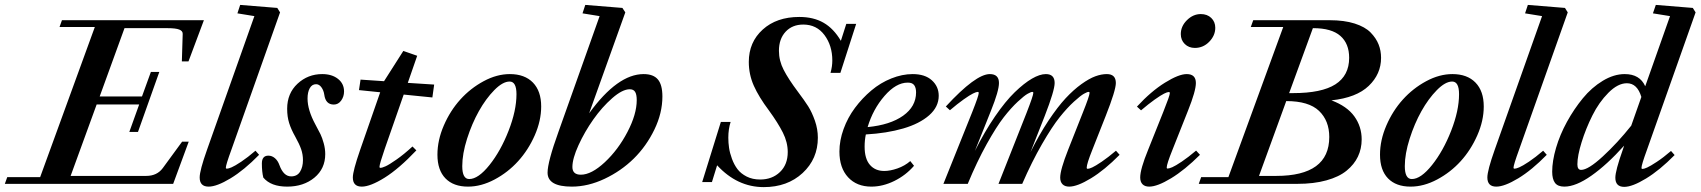

<svg xmlns="http://www.w3.org/2000/svg" viewBox="-65 -745 6891 778"><path d="M-45.4 0 -35.6 -27.3H97.7L319.3 -635.7H176.3L186 -663.1H761.2L698.7 -496.1H671.9L675.3 -607.4Q675.8 -619.6 661.4 -625.2Q647 -630.9 614.7 -630.9H439.5L338.9 -354H510.3L546.4 -453.6H580.6L494.1 -210.4H459L499 -321.8H326.7L221.2 -32.2H527.3Q571.3 -32.2 594.7 -64L672.9 -170.9H699.7L636.7 0Z M780.3 11.2Q744.1 11.2 744.1 -25.9Q744.1 -54.2 773.9 -138.2L965.8 -679.7L897 -690.9L908.2 -725.1L1058.6 -712.9L1069.8 -694.8L872.6 -138.2Q850.1 -76.7 850.1 -65.4Q850.1 -61.5 854.5 -61.5Q860.4 -61.5 873.3 -66.9Q886.2 -72.3 912.6 -89.8Q939 -107.4 970.2 -134.3L984.9 -117.7Q924.3 -55.7 868.9 -22.2Q813.5 11.2 780.3 11.2Z M1098.6 11.2Q1032.7 11.2 1002 -25.4Q996.1 -48.8 996.1 -82.5Q996.1 -114.3 1022.5 -114.3Q1037.1 -114.3 1049.1 -104Q1061 -93.8 1067.4 -75.7Q1084 -30.3 1114.7 -30.3Q1139.2 -30.3 1150.9 -49.3Q1162.6 -68.4 1162.6 -96.2Q1162.6 -119.1 1155.3 -140.4Q1147.9 -161.6 1131.3 -191.4Q1114.7 -220.7 1106.7 -246.3Q1098.6 -272 1098.6 -304.2Q1098.6 -366.7 1140.6 -405.8Q1182.6 -444.8 1240.7 -444.8Q1279.8 -444.8 1304.4 -425.5Q1329.1 -406.2 1329.1 -374.5Q1329.1 -353.5 1317.4 -337.4Q1305.7 -321.3 1287.6 -321.3Q1254.4 -321.3 1249 -361.3Q1246.6 -378.4 1237.5 -391.1Q1228.5 -403.8 1215.8 -403.8Q1199.2 -403.8 1190.2 -387.7Q1181.2 -371.6 1181.2 -345.7Q1181.2 -299.3 1212.9 -240.7Q1226.6 -215.8 1233.6 -201.2Q1240.7 -186.5 1246.8 -164.3Q1252.9 -142.1 1252.9 -120.6Q1252.9 -61.5 1209 -25.1Q1165 11.2 1098.6 11.2Z M1400.9 11.2Q1364.7 11.2 1364.7 -25.9Q1364.7 -52.2 1394.5 -138.2L1475.6 -371.1L1389.6 -379.9L1396 -422.4L1490.7 -416H1491.2L1569.3 -538.6L1625.5 -519L1587.4 -409.2L1694.3 -402.3L1687 -350.1L1570.8 -361.8L1494.1 -142.1Q1472.7 -80.1 1472.7 -68.8Q1472.7 -64.9 1476.6 -64.9Q1483.4 -64.9 1497.6 -71.3Q1511.7 -77.6 1541.5 -98.4Q1571.3 -119.1 1606.4 -151.4L1622.1 -135.7Q1551.8 -61.5 1493.7 -25.1Q1435.5 11.2 1400.9 11.2Z M1831.5 11.2Q1772.5 11.2 1740 -22.2Q1707.5 -55.7 1707.5 -118.2Q1707.5 -176.8 1733.4 -236.6Q1759.3 -296.4 1800.3 -341.8Q1841.3 -387.2 1894.8 -416Q1948.2 -444.8 2001 -444.8Q2061 -444.8 2094.5 -410.4Q2127.9 -376 2127.9 -313.5Q2127.9 -255.9 2101.8 -196.5Q2075.7 -137.2 2034.4 -91.8Q1993.2 -46.4 1939 -17.6Q1884.8 11.2 1831.5 11.2ZM1836.4 -19.5Q1873 -19.5 1918.5 -76.4Q1963.9 -133.3 1995.8 -215.1Q2027.8 -296.9 2027.8 -363.3Q2027.8 -414.6 2000 -414.6Q1972.2 -414.6 1938 -379.9Q1903.8 -345.2 1875.5 -294.7Q1847.2 -244.1 1827.6 -182.9Q1808.1 -121.6 1808.1 -71.8Q1808.1 -19.5 1836.4 -19.5Z M2252 11.2Q2153.8 11.2 2153.8 -45.4Q2153.8 -88.4 2197.8 -210.4L2364.7 -679.7L2295.4 -690.9L2306.6 -725.1L2457 -712.9L2468.8 -694.8L2322.3 -286.1Q2437.5 -444.8 2543 -444.8Q2582.5 -444.8 2600.8 -423.1Q2619.1 -401.4 2619.1 -354Q2619.1 -287.1 2586.7 -220Q2554.2 -152.8 2503.2 -102.5Q2452.1 -52.2 2385 -20.5Q2317.9 11.2 2252 11.2ZM2288.6 -37.1Q2331.5 -37.1 2385.7 -87.6Q2439.9 -138.2 2477.5 -210.2Q2515.1 -282.2 2515.1 -339.4Q2515.1 -362.3 2508.5 -372.8Q2502 -383.3 2486.8 -383.3Q2457 -383.3 2415.8 -347.2Q2374.5 -311 2339.4 -261.2Q2304.2 -211.4 2279.3 -157Q2254.4 -102.5 2254.4 -68.4Q2254.4 -37.1 2288.6 -37.1Z M3029.8 13.2Q2922.4 13.2 2840.8 -75.2L2819.8 -7.3H2780.3L2856 -251H2895.5Q2886.2 -221.7 2886.2 -187Q2886.2 -166.5 2889.2 -146Q2892.1 -125.5 2900.9 -101.6Q2909.7 -77.6 2923.3 -59.6Q2937 -41.5 2960.7 -29.5Q2984.4 -17.6 3015.1 -17.6Q3064 -17.6 3095.5 -47.9Q3127 -78.1 3127 -128.9Q3127 -168.5 3107.2 -207.8Q3087.4 -247.1 3050.8 -297.4Q3009.8 -352.1 2989.5 -397.7Q2969.2 -443.4 2969.2 -494.1Q2969.2 -574.2 3025.6 -625.2Q3082 -676.3 3173.8 -676.3Q3231.4 -676.3 3272.2 -652.8Q3313 -629.4 3342.3 -579.6L3364.3 -648.4H3404.3L3340.3 -449.7H3300.3Q3307.6 -475.1 3307.6 -500Q3307.6 -560.1 3275.9 -602.8Q3244.1 -645.5 3189.9 -645.5Q3145.5 -645.5 3118.4 -616.5Q3091.3 -587.4 3091.3 -539.1Q3091.3 -499 3110.6 -461.7Q3129.9 -424.3 3168 -373.5Q3194.8 -337.9 3210 -314Q3225.1 -290 3237.1 -255.9Q3249 -221.7 3249 -187Q3249 -101.1 3187.3 -43.9Q3125.5 13.2 3029.8 13.2Z M3465.8 11.2Q3406.7 11.2 3371.6 -26.6Q3336.4 -64.5 3336.4 -130.9Q3336.4 -175.8 3353.3 -222.2Q3370.1 -268.6 3399.4 -307.9Q3428.7 -347.2 3465.8 -378.4Q3502.9 -409.7 3546.9 -427.2Q3590.8 -444.8 3633.3 -444.8Q3683.1 -444.8 3710.9 -419.7Q3738.8 -394.5 3738.8 -356.9Q3738.8 -312 3700 -277.8Q3661.1 -243.7 3595 -224.4Q3528.8 -205.1 3443.4 -200.2Q3438.5 -176.3 3438.5 -150.9Q3438.5 -101.6 3460 -76.9Q3481.4 -52.2 3518.1 -52.2Q3542 -52.2 3571.5 -62.5Q3601.1 -72.8 3623.5 -92.3L3638.7 -73.2Q3605.5 -34.7 3558.8 -11.7Q3512.2 11.2 3465.8 11.2ZM3612.8 -410.2Q3565.9 -410.2 3519 -356.2Q3472.2 -302.2 3450.7 -230Q3542 -238.8 3594.5 -276.1Q3647 -313.5 3647 -370.6Q3647 -389.6 3639.2 -400.1Q3631.3 -410.6 3612.8 -410.2Z M3757.8 0 3875 -292Q3900.9 -357.4 3900.9 -368.2Q3900.9 -372.6 3896.5 -372.6Q3891.1 -372.6 3877.9 -366.2Q3864.7 -359.9 3839.6 -342Q3814.5 -324.2 3784.2 -298.3L3767.6 -313.5Q3888.7 -444.8 3945.8 -444.8Q3982.9 -444.8 3982.9 -408.7Q3982.9 -377 3950.7 -296.9L3885.3 -133.3Q3924.8 -211.9 3967 -273.4Q4009.3 -335 4046.9 -371.3Q4084.5 -407.7 4116.5 -426.3Q4148.4 -444.8 4172.9 -444.8Q4208.5 -444.8 4208.5 -408.7Q4208.5 -378.4 4168.5 -275.4L4110.8 -128.9Q4146 -199.7 4183.3 -255.9Q4220.7 -312 4252.9 -346.7Q4285.2 -381.3 4316.9 -404.1Q4348.6 -426.8 4373.3 -435.8Q4397.9 -444.8 4419.9 -444.8Q4456.5 -444.8 4456.5 -408.7Q4456.5 -379.4 4415.5 -275.4L4361.3 -138.2Q4338.4 -81.1 4338.4 -65.4Q4338.4 -61 4342.8 -61Q4348.6 -61 4361.1 -66.7Q4373.5 -72.3 4399.4 -89.8Q4425.3 -107.4 4457 -134.3L4471.7 -117.7Q4411.1 -56.2 4355.7 -22.5Q4300.3 11.2 4267.6 11.2Q4250 11.2 4240.5 1.7Q4231 -7.8 4231 -25.4Q4231 -56.6 4263.2 -138.2L4322.3 -287.6Q4350.1 -356.9 4350.1 -368.7Q4350.1 -372.6 4345.7 -372.6Q4340.8 -372.6 4327.4 -365.2Q4314 -357.9 4286.6 -333Q4259.3 -308.1 4228.8 -270Q4198.2 -231.9 4157.2 -160.9Q4116.2 -89.8 4077.1 0H3981L4094.7 -287.6Q4122.1 -357.9 4122.1 -368.7Q4122.1 -372.6 4117.7 -372.6Q4112.8 -372.6 4099.4 -365.2Q4085.9 -357.9 4059.1 -333Q4032.2 -308.1 4002.4 -270Q3972.7 -231.9 3933.1 -160.9Q3893.6 -89.8 3856.4 0Z M4776.9 -550.8Q4752 -550.8 4735.8 -566.7Q4719.7 -582.5 4719.7 -606.9Q4719.7 -638.7 4744.6 -663.3Q4769.5 -688 4800.8 -688Q4826.7 -688 4843 -672.4Q4859.4 -656.7 4859.4 -632.3Q4859.4 -601.1 4835 -575.9Q4810.5 -550.8 4776.9 -550.8ZM4591.8 11.2Q4574.2 11.2 4564.7 1.7Q4555.2 -7.8 4555.2 -25.9Q4555.2 -59.6 4587.4 -138.2L4648.9 -292Q4675.3 -357.9 4675.3 -367.7Q4675.3 -372.1 4670.9 -372.1Q4665 -372.1 4652.1 -365.7Q4639.2 -359.4 4614 -341.6Q4588.9 -323.7 4558.6 -297.9L4542 -313Q4599.1 -375 4655.3 -409.9Q4711.4 -444.8 4743.7 -444.8Q4780.8 -444.8 4780.8 -408.7Q4780.8 -376.5 4749 -296.9L4686 -138.2Q4662.6 -80.1 4662.6 -65.9Q4662.6 -62 4666 -62Q4672.4 -62 4685.1 -67.4Q4697.8 -72.8 4723.9 -90.3Q4750 -107.9 4781.7 -134.8L4797.4 -117.7Q4735.8 -56.2 4680.2 -22.5Q4624.5 11.2 4591.8 11.2Z M4792.5 0 4802.2 -27.3H4912.6L5134.8 -635.7H5003.4L5013.2 -663.1H5323.2Q5381.8 -663.1 5424.1 -649.7Q5466.3 -636.2 5488.8 -613.3Q5511.2 -590.3 5521.2 -564.9Q5531.2 -539.6 5531.2 -510.7Q5531.2 -444.8 5481.2 -397Q5431.2 -349.1 5330.1 -338.4Q5393.6 -314.5 5423.1 -273.2Q5452.6 -231.9 5452.6 -180.2Q5452.6 -142.6 5437.5 -110.6Q5422.4 -78.6 5391.6 -53.5Q5360.8 -28.3 5309.8 -14.2Q5258.8 0 5191.9 0ZM5256.3 -630.9H5254.9L5158.7 -367.7H5174.8Q5290.5 -367.7 5346.2 -403.3Q5401.9 -439 5401.9 -510.7Q5401.9 -568.4 5366.2 -599.6Q5330.6 -630.9 5256.3 -630.9ZM5321.3 -189.9Q5321.3 -255.9 5279.8 -295.7Q5238.3 -335.4 5147 -335.4L5036.6 -32.2H5106Q5321.3 -32.2 5321.3 -189.9Z M5650.9 11.2Q5591.8 11.2 5559.3 -22.2Q5526.9 -55.7 5526.9 -118.2Q5526.9 -176.8 5552.7 -236.6Q5578.6 -296.4 5619.6 -341.8Q5660.6 -387.2 5714.1 -416Q5767.6 -444.8 5820.3 -444.8Q5880.4 -444.8 5913.8 -410.4Q5947.3 -376 5947.3 -313.5Q5947.3 -255.9 5921.1 -196.5Q5895 -137.2 5853.8 -91.8Q5812.5 -46.4 5758.3 -17.6Q5704.1 11.2 5650.9 11.2ZM5655.8 -19.5Q5692.4 -19.5 5737.8 -76.4Q5783.2 -133.3 5815.2 -215.1Q5847.2 -296.9 5847.2 -363.3Q5847.2 -414.6 5819.3 -414.6Q5791.5 -414.6 5757.3 -379.9Q5723.1 -345.2 5694.8 -294.7Q5666.5 -244.1 5647 -182.9Q5627.4 -121.6 5627.4 -71.8Q5627.4 -19.5 5655.8 -19.5Z M5998 11.2Q5961.9 11.2 5961.9 -25.9Q5961.9 -54.2 5991.7 -138.2L6183.6 -679.7L6114.7 -690.9L6126 -725.1L6276.4 -712.9L6287.6 -694.8L6090.3 -138.2Q6067.9 -76.7 6067.9 -65.4Q6067.9 -61.5 6072.3 -61.5Q6078.1 -61.5 6091.1 -66.9Q6104 -72.3 6130.4 -89.8Q6156.7 -107.4 6188 -134.3L6202.6 -117.7Q6142.1 -55.7 6086.7 -22.2Q6031.2 11.2 5998 11.2Z M6273.9 11.2Q6247.1 11.2 6235.8 -4.2Q6224.6 -19.5 6224.6 -49.3Q6224.6 -92.3 6240.2 -145.8Q6255.9 -199.2 6284.4 -251.2Q6313 -303.2 6348.9 -346.9Q6384.8 -390.6 6429.7 -417.7Q6474.6 -444.8 6518.6 -444.8Q6579.6 -444.8 6601.6 -395.5L6702.1 -679.7L6632.8 -690.9L6644.5 -725.1L6794.4 -712.9L6805.7 -694.8L6608.4 -137.2Q6586.4 -77.1 6586.4 -64.5Q6586.4 -60.5 6590.8 -60.5Q6596.7 -60.5 6609.4 -66.2Q6622.1 -71.8 6648.4 -89.1Q6674.8 -106.4 6706.1 -133.3L6720.7 -116.7Q6660.2 -55.2 6604.7 -21.5Q6549.3 12.2 6516.6 12.2Q6480.5 12.2 6480.5 -24.9Q6480.5 -53.2 6510.3 -137.2L6516.1 -154.8Q6446.8 -77.6 6383.5 -33.2Q6320.3 11.2 6273.9 11.2ZM6326.7 -79.1Q6326.7 -56.6 6341.8 -56.6Q6370.6 -56.6 6429.9 -111.3Q6489.3 -166 6544.9 -235.8L6585.9 -352.1Q6569.3 -407.7 6527.3 -407.7Q6490.7 -407.7 6452.4 -369.1Q6414.1 -330.6 6387.5 -277.1Q6360.8 -223.6 6343.8 -168.7Q6326.7 -113.8 6326.7 -79.1Z"/></svg>

Font: Elstob SemiBold
Style: Italic
Weight: 600
Italic angle: -20°
Designer: Peter S. Baker
Version: Version 1.015